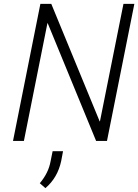

<svg xmlns="http://www.w3.org/2000/svg" viewBox="-20 -731 717 996"><path d="M535 0H478.5L227.5 -610.5H226L104 0H47.5L189.5 -711H246L497 -101.5H498.5L620.5 -711H677ZM215.5 245 186.5 219.5Q232 165.5 242.5 105L253 53.5H307L297.5 104Q279 191 215.5 245Z"/></svg>

Font: Roberto Sans Light
Style: Italic
Weight: 300
Italic angle: -11°
Designer: Google
Version: Version 1.00;June 11, 2020;FontCreator 12.0.0.2522 64-bit; t